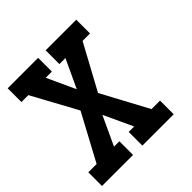

<svg xmlns="http://www.w3.org/2000/svg" viewBox="-183 -769 901 901"><g transform="rotate(-45 267.5 -318.5)"><path d="M464.8 0H256.8V-90.8H293L226.1 -234.9L159.2 -90.8H194.8V0H-11.2V-90.8H43.9L168 -321.8L45.9 -545.9H0V-637.2H202.1V-545.9H161.1L226.1 -404.8L292 -545.9H252V-637.2H455.1V-545.9H405.8L284.2 -321.8L408.2 -90.8H464.8Z"/></g></svg>

Font: Anonymous Pro
Style: Bold
Weight: 700
Monospace: yes
Designer: Mark Simonson
Version: Version 1.003